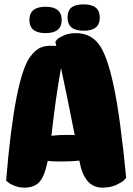

<svg xmlns="http://www.w3.org/2000/svg" viewBox="-20 -861 608 881"><path d="M449 0Q366 0 344 -124Q309 -120 260.5 -120Q212 -120 199 -123Q186 -56 162.5 -28Q139 0 92 0Q69 0 48 -8Q27 -16 18 -24L8 -32Q47 -502 118 -600Q144 -634 166 -642.5Q188 -651 207 -651Q226 -651 231 -650.5Q236 -650 238 -650L234 -670Q237 -674 242.5 -680.5Q248 -687 272 -698Q296 -709 328 -709Q394 -709 432.5 -659.5Q471 -610 501.5 -467.5Q532 -325 559 -45Q555 -40 547.5 -32.5Q540 -25 513.5 -12.5Q487 0 449 0ZM216 -238Q248 -242 283 -242Q318 -242 323 -241Q287 -423 260 -549Q235 -411 216 -238ZM189 -830Q263 -830 263 -769.5Q263 -709 189 -709Q115 -709 115 -769.5Q115 -830 189 -830ZM364 -841Q438 -841 438 -780.5Q438 -720 364 -720Q290 -720 290 -780Q290 -813 308.5 -827Q327 -841 364 -841Z"/></svg>

Font: Chela One
Style: Regular
Weight: 400
Designer: Miguel Hernandez
Foundry: LatinoType
Version: Version 1.001